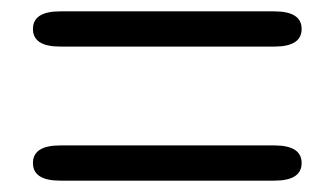

<svg xmlns="http://www.w3.org/2000/svg" viewBox="-20 -537 589 338"><path d="M86 -219Q38 -219 38 -250Q38 -281 86 -281H463Q511 -281 511 -250Q511 -219 463 -219ZM86 -455Q38 -455 38 -486Q38 -517 86 -517H463Q511 -517 511 -486Q511 -455 463 -455Z"/></svg>

Font: Resource Han Rounded KR Normal
Style: Regular
Weight: 350
Designer: Cyano Hao (round all glyphs); Ryoko NISHIZUKA 西塚涼子 (kana, bopomofo & ideographs); Paul D. Hunt (Latin, Greek & Cyrillic)
Foundry: Cyano Hao
Version: 0.990